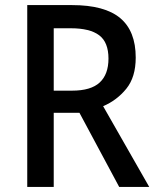

<svg xmlns="http://www.w3.org/2000/svg" viewBox="-20 -734 616 754"><path d="M263 -714Q391 -714 452 -663Q513 -612 513 -508Q513 -431 476 -385.5Q439 -340 385 -317L566 0H448L292 -291H191V0H87V-714ZM258 -623H191V-378H263Q337 -378 371.5 -410Q406 -442 406 -504Q406 -568 369.5 -595.5Q333 -623 258 -623Z"/></svg>

Font: Noto Sans Gurmukhi UI SemiCondensed Medium
Style: Regular
Weight: 500
Width: 4
Designer: Jelle Bosma - Monotype Design Team
Foundry: Monotype Imaging Inc.
Version: Version 2.004; ttfautohint (v1.8.4.7-5d5b)